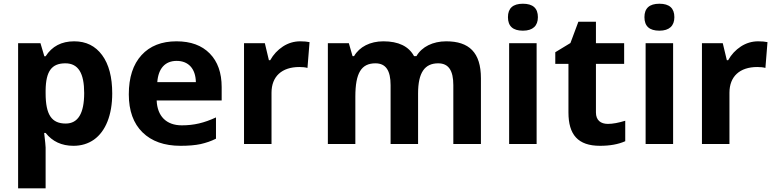

<svg xmlns="http://www.w3.org/2000/svg" viewBox="-20 -780 4198 1040"><path d="M377.9 9.8C420.4 9.8 457.5 -1.5 489.3 -23.9C552.2 -68.8 587.9 -157.2 587.9 -273.9C587.9 -362.3 569.8 -431.6 533.2 -481.4C496.6 -531.2 446.3 -556.2 381.8 -556.2C313.5 -556.2 261.7 -529.3 227.1 -475.1H220.2L199.2 -545.9H78.1V240.2H227.1V19C227.1 11.7 224.6 -14.6 219.2 -60.1H227.1C263.7 -13.7 314 9.8 377.9 9.8ZM334 -437C404.3 -437 436 -383.3 436 -275.9C436 -166 402.8 -110.8 335.9 -110.8C260.3 -110.8 227.1 -157.7 227.1 -274.9V-291C228.5 -395 260.3 -437 334 -437Z M937 -450.2C1000 -450.2 1039.6 -408.7 1041 -335H832C837.4 -408.7 874 -450.2 937 -450.2ZM958 9.8C1000.5 9.8 1036.6 6.8 1066.4 0.5C1096.2 -6.3 1124 -15.6 1149.9 -28.8V-144C1085.9 -114.3 1030.8 -101.1 964.8 -101.1C880.4 -101.1 832 -151.4 828.6 -235.8H1180.7V-308.1C1180.7 -385.7 1159.2 -446.3 1116.2 -490.2C1073.2 -534.2 1013.2 -556.2 936 -556.2C855.5 -556.2 792 -531.2 746.6 -481.4C700.7 -431.2 677.7 -360.4 677.7 -269C677.7 -180.2 702.6 -111.3 752 -63C801.3 -14.6 870.1 9.8 958 9.8Z M1606.4 -556.2C1572.8 -556.2 1541.5 -546.9 1512.7 -528.3C1483.9 -509.3 1460.9 -484.9 1443.8 -454.1H1436.5L1414.6 -545.9H1301.8V0H1450.7V-277.8C1450.7 -365.7 1506.3 -417 1601.6 -417C1618.7 -417 1633.3 -415.5 1645.5 -412.1L1656.7 -551.8C1643.6 -554.7 1626.5 -556.2 1606.4 -556.2Z M2244.6 -273.9C2244.6 -387.2 2280.8 -437 2353.5 -437C2410.2 -437 2435.5 -397.5 2435.5 -318.8V0H2585V-356C2585 -496.1 2520.5 -556.2 2397 -556.2C2325.2 -556.2 2265.1 -526.9 2235.8 -476.1H2222.7C2193.8 -529.3 2138.2 -556.2 2056.6 -556.2C1984.9 -556.2 1927.2 -526.4 1897.9 -476.1H1889.6L1869.6 -545.9H1755.9V0H1904.8V-256.8C1904.8 -385.3 1937.5 -437 2013.7 -437C2070.3 -437 2095.7 -397.5 2095.7 -318.8V0H2244.6Z M2731.4 -687C2731.4 -638.2 2758.3 -613.8 2812.5 -613.8C2866.7 -613.8 2893.6 -640.6 2893.6 -687C2893.6 -735.4 2866.7 -759.8 2812.5 -759.8C2758.3 -759.8 2731.4 -735.4 2731.4 -687ZM2886.7 -545.9H2737.8V0H2886.7Z M3272.9 -108.9C3233.9 -108.9 3208 -128.4 3208 -170.9V-434.1H3360.8V-545.9H3208V-662.1H3112.8L3069.8 -546.9L2987.8 -497.1V-434.1H3059.1V-170.9C3059.1 -50.3 3110.8 9.8 3230 9.8C3284.2 9.8 3329.6 1.5 3366.7 -15.1V-126C3330.1 -114.7 3298.8 -108.9 3272.9 -108.9Z M3470.7 -687C3470.7 -638.2 3497.6 -613.8 3551.8 -613.8C3606 -613.8 3632.8 -640.6 3632.8 -687C3632.8 -735.4 3606 -759.8 3551.8 -759.8C3497.6 -759.8 3470.7 -735.4 3470.7 -687ZM3626 -545.9H3477.1V0H3626Z M4086.9 -556.2C4053.2 -556.2 4022 -546.9 3993.2 -528.3C3964.4 -509.3 3941.4 -484.9 3924.3 -454.1H3917L3895 -545.9H3782.2V0H3931.2V-277.8C3931.2 -365.7 3986.8 -417 4082 -417C4099.1 -417 4113.8 -415.5 4126 -412.1L4137.2 -551.8C4124 -554.7 4106.9 -556.2 4086.9 -556.2Z"/></svg>

Font: Sahel
Style: Bold
Weight: 700
Foundry: Saber Rastikerdar (saber.rastikerdar@gmail.com)
Version: Version 3.4.0